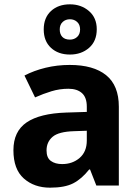

<svg xmlns="http://www.w3.org/2000/svg" viewBox="-20 -857 644 887"><path d="M302 -557Q412 -557 470.5 -509.5Q529 -462 529 -364V0H425L396 -74H392Q357 -30 318 -10Q279 10 211 10Q138 10 90 -32.5Q42 -75 42 -163Q42 -250 103 -291.5Q164 -333 286 -337L381 -340V-364Q381 -407 358.5 -427Q336 -447 296 -447Q256 -447 218 -435.5Q180 -424 142 -407L93 -508Q137 -531 190.5 -544Q244 -557 302 -557ZM381 -253 323 -251Q251 -249 223 -225Q195 -201 195 -162Q195 -128 215 -113.5Q235 -99 267 -99Q315 -99 348 -127.5Q381 -156 381 -208ZM303 -605Q249 -605 215.5 -636Q182 -667 182 -721Q182 -775 215.5 -806Q249 -837 303 -837Q355 -837 391 -806Q427 -775 427 -722Q427 -667 391.5 -636Q356 -605 303 -605ZM303 -674Q323 -674 336.5 -686.5Q350 -699 350 -721Q350 -743 336.5 -755.5Q323 -768 303 -768Q283 -768 269.5 -755.5Q256 -743 256 -721Q256 -699 268 -686.5Q280 -674 303 -674Z"/></svg>

Font: Noto Sans IKEA
Style: Bold
Weight: 600
Designer: Monotype Design Team
Foundry: Monotype Imaging Inc.
Version: Version 2.001